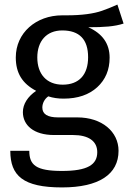

<svg xmlns="http://www.w3.org/2000/svg" viewBox="-20 -606 560 839"><path d="M493 -586C466 -574 444 -565 426 -559C389 -546 337 -539 271 -539C265 -539 258 -539 252 -539C137 -539 49 -462 49 -355C49 -287 77 -241 138 -209C101 -184 80 -151 80 -116C80 -59 127 -16 216 -16H299C366 -16 405 10 405 59C405 114 362 141 251 141C137 141 108 115 108 53H25C25 162 81 213 251 213C412 213 498 156 498 53C498 -31 425 -93 318 -93H234C188 -93 165 -107 165 -136C165 -155 175 -174 191 -185C212 -178 234 -175 258 -175C320 -175 369 -192 405 -225C441 -258 459 -301 459 -354C459 -415 428 -459 366 -487C435 -487 480 -490 520 -503ZM252 -473C327 -473 365 -434 365 -356C365 -280 326 -236 254 -236C183 -236 143 -283 143 -355C143 -426 183 -473 252 -473Z"/></svg>

Font: Fira Sans
Style: Regular
Weight: 400
Designer: Carrois Corporate & Edenspiekermann AG
Foundry: Carrois Corporate GbR & Edenspiekermann AG
Version: Version 4.203